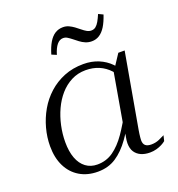

<svg xmlns="http://www.w3.org/2000/svg" viewBox="-135 -849 898 969"><g transform="rotate(-20 314.5 -364.0)"><path d="M528 -402 510 -372Q495 -412 470 -439Q445 -466 413 -479.5Q381 -493 342 -493Q300 -493 265 -475Q230 -457 203.5 -426.5Q177 -396 159 -357Q141 -318 131.5 -274Q122 -230 122 -186Q122 -136 135.5 -100Q149 -64 175 -44.5Q201 -25 237 -25Q285 -25 322.5 -51.5Q360 -78 393 -125.5Q426 -173 458 -235L475 -215Q439 -146 403 -95.5Q367 -45 325 -17.5Q283 10 227 10Q171 10 129.5 -15Q88 -40 65.5 -85.5Q43 -131 43 -193Q43 -241 56 -289Q69 -337 93.5 -379.5Q118 -422 154.5 -455Q191 -488 238 -507Q285 -526 342 -526Q386 -526 422.5 -511Q459 -496 486 -468.5Q513 -441 528 -402ZM562 -519 491 -117Q489 -107 488 -97.5Q487 -88 486 -80Q485 -72 485 -65Q485 -45 495.5 -36Q506 -27 527 -27Q550 -27 569.5 -35.5Q589 -44 600 -50L593 -21Q585 -14 571.5 -7Q558 0 541.5 4.5Q525 9 507 9Q480 9 459.5 0Q439 -9 427 -27Q415 -45 415 -74Q415 -87 418.5 -105.5Q422 -124 426 -144L422 -142L475 -447L484 -452L528 -519ZM423 -619Q405 -619 389.5 -625.5Q374 -632 361 -642Q348 -652 336 -661.5Q324 -671 313.5 -677.5Q303 -684 291 -684Q272 -684 257.5 -666.5Q243 -649 233 -615L207 -626Q218 -663 232.5 -687.5Q247 -712 266 -724Q285 -736 309 -736Q326 -736 340 -729.5Q354 -723 367 -713.5Q380 -704 392 -694Q404 -684 415.5 -677.5Q427 -671 439 -671Q453 -671 463 -679Q473 -687 481.5 -702Q490 -717 499 -738L524 -726Q512 -690 497.5 -666.5Q483 -643 464.5 -631Q446 -619 423 -619Z"/></g></svg>

Font: Roboto Serif 120pt Expanded Light
Style: Italic
Weight: 300
Width: 7
Italic angle: -10°
Designer: Greg Gazdowicz
Foundry: Commercial Type
Version: Version 1.008